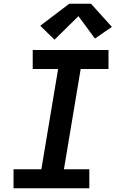

<svg xmlns="http://www.w3.org/2000/svg" viewBox="-20 -1001 640 1021"><path d="M52 0V-101H200L289 -634H154V-735H557V-634H409L320 -101H455V0ZM270 -790 194 -864 348 -981H464L575 -858L485 -796L397 -915Z"/></svg>

Font: Iosevka Curly Slab Extended
Style: Bold Italic
Weight: 700
Width: 7
Italic angle: -9°
Monospace: yes
Designer: Belleve Invis
Foundry: Belleve Invis
Version: Version 11.0.0; ttfautohint (v1.8.3)